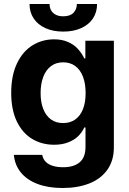

<svg xmlns="http://www.w3.org/2000/svg" viewBox="-20 -735 649 965"><path d="M49.9 43.5H192.2Q196.2 64.6 210 78.4Q223.9 92.2 246.1 98.8Q268.3 105.5 297.7 105.5Q350.6 105.5 380.2 80.9Q409.7 56.3 409.7 3.4V-94.2H403.6L402.2 -91.3Q390 -66.8 371.2 -48.9Q352.3 -31 322.1 -19.3Q291.9 -7.5 252 -7.5Q190.6 -7.5 141.8 -36.7Q93 -66 64.6 -124.5Q36.3 -183.1 36.3 -268.2Q36.3 -354.9 65.1 -415.7Q94 -476.6 142.9 -506.9Q191.8 -537.3 251.8 -537.3Q291 -537.3 320.2 -524.7Q349.5 -512 367.6 -493.2Q385.8 -474.4 399.3 -450Q401.3 -445.7 403.4 -441.4H409V-530.4H552.3V5.5Q552.3 71.7 519.9 117.7Q487.4 163.8 429.2 186.9Q371 209.9 294.6 209.9Q222.5 209.9 168.8 189.6Q115.1 169.3 84.6 131.6Q54.1 93.8 49.9 43.5ZM410.3 -267Q410.3 -314 397.2 -349Q384 -384 358.5 -402.9Q333 -421.8 297.3 -421.8Q261.2 -421.8 235.8 -402.4Q210.5 -383.1 197.3 -348.1Q184.1 -313.1 184.1 -267Q184.1 -220.8 197.5 -187Q210.8 -153.3 235.9 -134.9Q261 -116.5 297.3 -116.5Q333 -116.5 358.3 -134.6Q383.7 -152.8 397 -186.4Q410.3 -220 410.3 -267ZM297.9 -576.2Q246.5 -576.2 208.2 -593.6Q169.9 -611 149.2 -642.3Q128.4 -673.6 128.4 -715H229.2Q229 -698.1 236.2 -684.3Q243.4 -670.6 258.7 -661.8Q274 -653.1 297.9 -653.1Q332.4 -653.1 349.3 -670.6Q366.1 -688.1 366.3 -715H467.9Q467.9 -673.6 447.2 -642.3Q426.4 -611 387.9 -593.6Q349.3 -576.2 297.9 -576.2Z"/></svg>

Font: Pretendard Variable
Style: Regular
Weight: 400
Designer: Base glyphs from Inter by Rasmus Andersson; Hangul glyphs from Noto Sans CJK(Source Han Sans) by Jang Soo-young and Kang
Foundry: Kil Hyung-jin
Version: Version 1.100;FEAKit 1.0